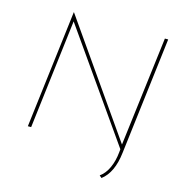

<svg xmlns="http://www.w3.org/2000/svg" viewBox="-126 -827 1064 1122"><g transform="rotate(15 405.5 -266.0)"><path d="M756 -702 670 7Q656 130 589 181L575 169Q607 146 626 104Q645 62 650 10L652 -10L195 -661L115 0H95L182 -713H183L654 -39L736 -702Z"/></g></svg>

Font: Josefin Sans Thin
Style: Italic
Weight: 200
Italic angle: -7°
Designer: Santiago Orozco
Foundry: Typemade
Version: Version 2.000